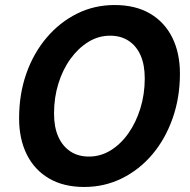

<svg xmlns="http://www.w3.org/2000/svg" viewBox="-20 -732 755 764"><path d="M315 12Q233 12 175 -22Q117 -56 86.5 -117.5Q56 -179 56 -261Q56 -357 84.5 -438.5Q113 -520 165 -581.5Q217 -643 286 -677.5Q355 -712 436 -712Q519 -712 577 -678Q635 -644 665.5 -582.5Q696 -521 696 -439Q696 -344 667 -261.5Q638 -179 586.5 -118Q535 -57 465.5 -22.5Q396 12 315 12ZM334 -109Q380 -109 420 -133.5Q460 -158 490.5 -201Q521 -244 538.5 -300.5Q556 -357 556 -420Q556 -474 539.5 -511.5Q523 -549 492 -569.5Q461 -590 418 -590Q372 -590 332 -565.5Q292 -541 261 -498.5Q230 -456 212.5 -400Q195 -344 195 -280Q195 -226 212 -188Q229 -150 260 -129.5Q291 -109 334 -109Z"/></svg>

Font: DM Sans 24pt
Style: Bold Italic
Weight: 700
Italic angle: -10°
Designer: Colophon Foundry, Jonny Pinhorn
Foundry: Colophon Foundry
Version: Version 4.004;gftools[0.9.30]